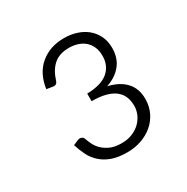

<svg xmlns="http://www.w3.org/2000/svg" viewBox="-97 -898 524 537"><g transform="rotate(-30 165.5 -629.0)"><path d="M174 -811.5Q196 -811.5 215 -805.2Q234 -799 247.8 -787.2Q261.5 -775.5 269.5 -758.8Q277.5 -742 277.5 -720.5Q277.5 -687.5 259.5 -665.8Q241.5 -644 211.5 -634.5Q248 -626 267.2 -605Q286.5 -584 286.5 -551Q286.5 -527 277.2 -507.8Q268 -488.5 252 -474.8Q236 -461 214.5 -453.5Q193 -446 169 -446Q139 -446 118.8 -453.5Q98.5 -461 84.8 -473.8Q71 -486.5 62.8 -503.2Q54.5 -520 49 -538L64 -544.5Q66 -545.5 67.8 -546Q69.5 -546.5 72 -546.5Q76 -546.5 79.5 -544.5Q83 -542.5 84.5 -538.5L86 -534.5Q88 -528.5 92.8 -518.5Q97.5 -508.5 106.5 -499.2Q115.5 -490 130.2 -483Q145 -476 167.5 -476Q188 -476 203.5 -482.8Q219 -489.5 229.2 -500Q239.5 -510.5 244.8 -523.5Q250 -536.5 250 -549Q250 -565.5 244.8 -578.5Q239.5 -591.5 228 -600.8Q216.5 -610 198 -615Q179.5 -620 153 -620V-644.5Q198.5 -645.5 220.8 -664.2Q243 -683 243 -714.5Q243 -731.5 237.5 -744Q232 -756.5 222.2 -764.8Q212.5 -773 199.8 -777Q187 -781 172.5 -781Q141 -781 122.8 -764.8Q104.5 -748.5 95.5 -719Q92.5 -709 83.5 -709Q80 -709 72.5 -710.5L60 -712.5Q67 -760.5 97.8 -786Q128.5 -811.5 174 -811.5Z"/></g></svg>

Font: Lato Light
Style: Regular
Weight: 300
Designer: Lukasz Dziedzic
Foundry: Lukasz Dziedzic
Version: Version 1.104; Western+Polish opensource